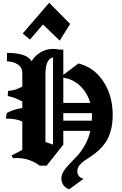

<svg xmlns="http://www.w3.org/2000/svg" viewBox="-20 -1186 879 1386"><path d="M144 -944.3 196.3 -900.4 290 -1009.3 411.1 -893.1 486.3 -1013.2 335 -1166ZM538.1 50.3Q538.1 71.8 551.3 86.7Q564.5 101.6 584 104L480 180.2Q455.6 173.3 439.2 152.1Q422.9 130.9 422.9 102.5Q422.9 75.7 439.9 49.1Q457 22.5 483.6 -4.4Q510.3 -31.2 538.6 -62Q566.9 -92.8 593.3 -139.6Q619.6 -186.5 632.3 -241.2H437V-142.1L316.9 9.8H266.1Q192.9 -45.4 99.6 -45.4Q87.4 -45.4 74.2 -43.9L63 -64Q106.4 -84.5 141.1 -104.5V-307.6Q101.6 -330.1 22 -330.1L28.8 -370.1Q80.6 -397.9 141.1 -406.2V-453.1Q94.2 -480 36.1 -493.2Q36.6 -500 37.1 -511.7Q37.6 -523.4 38.1 -529.8Q88.9 -532.2 141.1 -561V-663.1V-664.1Q140.6 -698.2 109.4 -720.2Q78.1 -742.2 29.8 -743.2L30.8 -804.2Q174.8 -804.2 208 -743.7Q231.4 -783.7 272.5 -808.3Q313.5 -833 363.8 -833Q386.2 -833 405.8 -828.1H437V-645.5L545.9 -728Q659.2 -699.7 726.3 -597.7Q793.5 -495.6 793.5 -356Q793.5 -293 779.3 -241.9Q765.1 -190.9 742.7 -158.7Q720.2 -126.5 693.1 -101.3Q666 -76.2 638.7 -58.6Q611.3 -41 588.9 -25.4Q566.4 -9.8 552.2 9Q538.1 27.8 538.1 50.3ZM437 -314.9H642.6Q644 -348.6 644 -350.1Q644 -362.8 643.6 -369.1H437ZM362.8 -241.2V-314.9V-369.1V-442.9V-772.5Q308.1 -757.3 308.1 -654.8V-161.1L362.8 -142.1ZM437 -442.9H631.3Q610.4 -516.1 559.6 -565.2Q508.8 -614.3 437 -625.5Z"/></svg>

Font: KJV1611
Style: Regular
Weight: 400
Version: Version 3.6.1